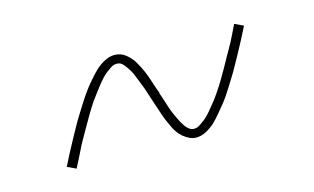

<svg xmlns="http://www.w3.org/2000/svg" viewBox="-42 -517 660 403"><g transform="rotate(-15 288.0 -316.0)"><path d="M345 -210Q356 -210 367 -216Q378 -222 385.5 -229Q393 -236 402.5 -247.5Q412 -259 416.5 -264.5Q421 -270 426.5 -278Q432 -286 437.5 -295Q443 -304 449 -313.5Q455 -323 461 -334Q467 -345 474 -357.5Q481 -370 488 -383.5Q495 -397 502 -411L483 -420Q478 -410 474 -401.5Q470 -393 465.5 -384.5Q461 -376 456.5 -368.5Q452 -361 448 -353.5Q444 -346 440 -339Q436 -332 432.5 -326Q429 -320 425.5 -314Q422 -308 418.5 -302.5Q415 -297 411.5 -292Q408 -287 405 -282.5Q402 -278 399 -274.5Q396 -271 390.5 -264Q385 -257 379.5 -251Q374 -245 369.5 -241.5Q365 -238 358.5 -233.5Q352 -229 345 -229Q339 -229 334 -233Q329 -237 326 -241.5Q323 -246 320 -251.5Q317 -257 315 -261.5Q313 -266 310.5 -271.5Q308 -277 306 -283Q304 -289 302 -295Q300 -301 298 -307.5Q296 -314 294 -319V-321Q289 -334 285 -347Q281 -360 276 -371.5Q271 -383 264.5 -394Q258 -405 247.5 -413.5Q237 -422 223 -422Q212 -422 201 -416Q190 -410 182.5 -403Q175 -396 165.5 -385Q156 -374 151.5 -368Q147 -362 141.5 -354Q136 -346 130.5 -337Q125 -328 119 -318.5Q113 -309 107 -298Q101 -287 94 -274.5Q87 -262 80 -248.5Q73 -235 66 -221L85 -212Q90 -222 94.5 -230.5Q99 -239 103 -247.5Q107 -256 111.5 -264Q116 -272 120 -279Q124 -286 128 -293Q132 -300 135.5 -306Q139 -312 142.5 -318Q146 -324 149.5 -329.5Q153 -335 156.5 -340Q160 -345 163.5 -349.5Q167 -354 169.5 -357.5Q172 -361 177.5 -368Q183 -375 188.5 -381Q194 -387 198.5 -390.5Q203 -394 209.5 -398.5Q216 -403 223 -403Q231 -403 236 -397.5Q241 -392 245.5 -385Q250 -378 252.5 -372.5Q255 -367 257.5 -360Q260 -353 263 -346Q266 -339 268.5 -331Q271 -323 273.5 -315.5Q276 -308 278.5 -300.5Q281 -293 283.5 -285.5Q286 -278 288.5 -271Q291 -264 294 -257.5Q297 -251 300 -244.5Q303 -238 307.5 -232Q312 -226 317.5 -221.5Q323 -217 330 -213.5Q337 -210 345 -210Z"/></g></svg>

Font: Iosevka Sparkle Thin
Style: Italic
Weight: 100
Italic angle: -9°
Designer: Belleve Invis
Foundry: Belleve Invis
Version: Version 4.5.0; ttfautohint (v1.8.3)